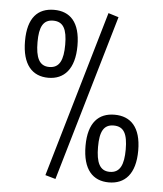

<svg xmlns="http://www.w3.org/2000/svg" viewBox="-51 -721 661 780"><g transform="rotate(5 280.0 -331.0)"><path d="M365 -131C365 -193 380 -223 421 -223C463 -223 478 -193 478 -130C478 -68 463 -34 421 -34C380 -34 365 -68 365 -131ZM421 -267C356 -267 314 -226 314 -131C314 -34 356 9 421 9C486 9 529 -34 529 -130C529 -226 486 -267 421 -267ZM83 -534C83 -595 98 -626 139 -626C181 -626 196 -595 196 -533C196 -470 181 -437 139 -437C98 -437 83 -471 83 -534ZM139 -670C73 -670 32 -629 32 -534C32 -437 74 -393 139 -393C203 -393 246 -437 246 -533C246 -629 204 -670 139 -670ZM204 14 402 -663 360 -676 162 2Z"/></g></svg>

Font: RazerF5 Light
Style: Regular
Weight: 300
Foundry: Razer Inc.
Version: Version 2